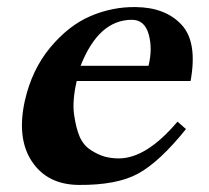

<svg xmlns="http://www.w3.org/2000/svg" viewBox="-20 -509 591 543"><path d="M519 -280H197Q184 -224 189.5 -185Q195 -146 205.5 -122Q216 -98 237 -84.5Q258 -71 276.5 -66Q295 -61 316 -61Q394 -61 482 -165L506 -144Q432 -52 371.5 -18.5Q311 15 202 14Q114 13 70.5 -52Q27 -117 50 -223Q70 -312 122 -374.5Q174 -437 236 -463.5Q298 -490 364 -489Q448 -488 493.5 -439Q539 -390 519 -280ZM400 -323Q412 -371 400.5 -412Q389 -453 353 -453Q259 -453 208 -323Z"/></svg>

Font: GFS Artemisia
Style: Bold Italic
Weight: 700
Italic angle: -12°
Designer: Designed by Takis Katsoulidis and George D. Matthiopoulos.
Foundry: Designed by Takis Katsoulidis and George D. Matthiopoulos.
Version: Version 1.0